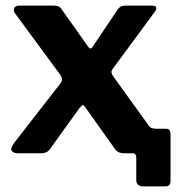

<svg xmlns="http://www.w3.org/2000/svg" viewBox="-20 -550 666 689"><path d="M496 119Q469 119 469 96V15Q469 9 466 4.5Q463 0 456 0L510 -104Q517 -93 524.5 -90.5Q532 -88 542 -88H576Q592 -88 592 -68V99Q592 109 587.5 114Q583 119 570 119ZM561 -34Q574 -15 572.5 -7.5Q571 0 554 0H426Q402 0 392 -16L289 -161Q281 -173 277.5 -173Q274 -173 265 -162L160 -16Q150 0 127 0H45Q28 0 22 -9Q16 -18 33 -40L197 -251Q203 -260 202.5 -266.5Q202 -273 196 -282L34 -502Q27 -511 31 -520.5Q35 -530 49 -530H171Q184 -530 191 -526.5Q198 -523 203 -514L296 -383Q305 -369 313 -383L401 -514Q407 -523 413.5 -526.5Q420 -530 434 -530H524Q539 -530 540.5 -523Q542 -516 535 -507L386 -305Q379 -296 380 -290Q381 -284 387 -275L561 -34Z"/></svg>

Font: Libre Franklin
Style: Bold
Weight: 700
Designer: Pablo Impallari, Rodrigo Fuenzalida, Nhung Nguyen
Foundry: Impallari Type
Version: Version 3.000